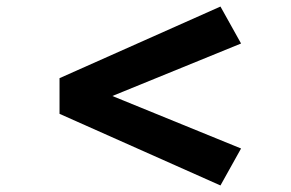

<svg xmlns="http://www.w3.org/2000/svg" viewBox="-20 -552 890 587"><path d="M654 -532 717 -419 323.5 -258.5 717 -98 654 15 162 -204V-313Z"/></svg>

Font: Trispace SemiExpanded ExtraBold
Style: Regular
Weight: 800
Width: 6
Designer: Tyler Finck
Foundry: Etcetera Type Company
Version: Version 1.210; ttfautohint (v1.8.3)